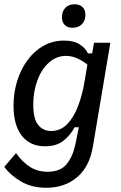

<svg xmlns="http://www.w3.org/2000/svg" viewBox="-30 -700 567 899"><path d="M187.5 179.2Q118.3 179.2 68.8 150Q19.2 120.8 -10 81.7L45 16.7Q74.2 58.3 110 81.2Q145.8 104.2 193.3 104.2Q253.3 104.2 282.5 67.9Q311.7 31.7 323.3 -25.8L339.2 -104.2H319.2Q300.8 -68.3 267.9 -41.7Q235 -15 180.8 -15Q110.8 -15 72.1 -64.6Q33.3 -114.2 33.3 -205Q33.3 -265.8 50.4 -320.8Q67.5 -375.8 98.8 -418.3Q130 -460.8 173.3 -485.4Q216.7 -510 269.2 -510Q315.8 -510 343.3 -492.1Q370.8 -474.2 381.7 -450H401.7L410 -500H486.7L405 -14.2Q389.2 80.8 330.8 130Q272.5 179.2 187.5 179.2ZM209.2 -86.7Q254.2 -86.7 285.4 -119.6Q316.7 -152.5 336.2 -205Q355.8 -257.5 365.8 -317.5L379.2 -397.5Q357.5 -415 331.7 -426.7Q305.8 -438.3 279.2 -438.3Q234.2 -438.3 199.6 -407.5Q165 -376.7 145.4 -324.6Q125.8 -272.5 125.8 -210Q125.8 -143.3 148.8 -115Q171.7 -86.7 209.2 -86.7ZM310 -570Q285.8 -570 272.9 -583.3Q260 -596.7 260 -619.2Q260 -646.7 275.8 -663.3Q291.7 -680 319.2 -680Q343.3 -680 356.7 -666.7Q370 -653.3 370 -631.7Q370 -604.2 353.8 -587.1Q337.5 -570 310 -570Z"/></svg>

Font: Familjen Grotesk
Style: Italic
Weight: 400
Italic angle: -9.46201°
Designer: Anders Wikstroem, Jonas Baeckman, Matilda Gysing, Kristian Moeller
Foundry: Familjen STHLM AB
Version: Version 2.000